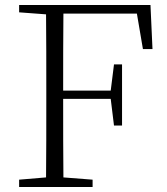

<svg xmlns="http://www.w3.org/2000/svg" viewBox="-20 -743 662 763"><path d="M548 -548H586L578 -723H56V-694L163 -686C164 -588 164 -489 164 -390V-333C164 -234 164 -135 163 -38L56 -29V0H348V-29L232 -38C231 -134 231 -233 231 -350H420L433 -244H465V-487H433L420 -383H231C231 -493 231 -592 232 -689H524Z"/></svg>

Font: Noto Serif TC ExtraLight
Style: Regular
Weight: 200
Designer: Ryoko NISHIZUKA 西塚涼子 (kana & ideographs); Frank Grießhammer (Latin, Greek & Cyrillic); Wenlong ZHANG 张文龙 (bopomofo); San
Foundry: Adobe
Version: Version 2.001;hotconv 1.1.0;makeotfexe 2.6.0